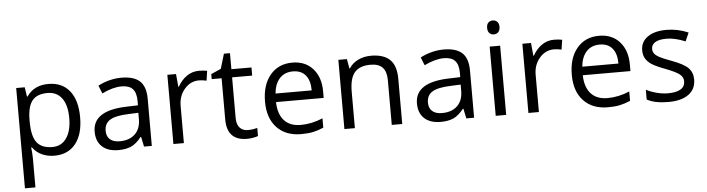

<svg xmlns="http://www.w3.org/2000/svg" viewBox="-54 -987 5448 1479"><g transform="rotate(-5 2670.0 -247.0)"><path d="M335 9.8Q282.7 9.8 239.5 -9.5Q196.3 -28.8 167 -68.8H161.1Q167 -22 167 20V240.2H85.9V-535.2H151.9L163.1 -461.9H167Q198.2 -505.9 239.7 -525.4Q281.2 -544.9 335 -544.9Q441.4 -544.9 499.3 -472.2Q557.1 -399.4 557.1 -268.1Q557.1 -136.2 498.3 -63.2Q439.5 9.8 335 9.8ZM323.2 -476.1Q241.2 -476.1 204.6 -430.7Q168 -385.3 167 -286.1V-268.1Q167 -155.3 204.6 -106.7Q242.2 -58.1 325.2 -58.1Q394.5 -58.1 433.8 -114.3Q473.1 -170.4 473.1 -269Q473.1 -369.1 433.8 -422.6Q394.5 -476.1 323.2 -476.1Z M1027.8 0 1011.7 -76.2H1007.8Q967.8 -25.9 928 -8.1Q888.2 9.8 828.6 9.8Q749 9.8 703.9 -31.2Q658.7 -72.3 658.7 -147.9Q658.7 -310.1 918 -317.9L1008.8 -320.8V-354Q1008.8 -417 981.7 -447Q954.6 -477.1 895 -477.1Q828.1 -477.1 743.7 -436L718.8 -498Q758.3 -519.5 805.4 -531.7Q852.5 -543.9 899.9 -543.9Q995.6 -543.9 1041.7 -501.5Q1087.9 -459 1087.9 -365.2V0ZM844.7 -57.1Q920.4 -57.1 963.6 -98.6Q1006.8 -140.1 1006.8 -214.8V-263.2L925.8 -259.8Q829.1 -256.3 786.4 -229.7Q743.7 -203.1 743.7 -147Q743.7 -103 770.3 -80.1Q796.9 -57.1 844.7 -57.1Z M1499 -544.9Q1534.7 -544.9 1563 -539.1L1551.8 -463.9Q1518.6 -471.2 1493.2 -471.2Q1428.2 -471.2 1382.1 -418.5Q1335.9 -365.7 1335.9 -287.1V0H1254.9V-535.2H1321.8L1331.1 -436H1335Q1364.7 -488.3 1406.7 -516.6Q1448.7 -544.9 1499 -544.9Z M1835.9 -57.1Q1857.4 -57.1 1877.4 -60.3Q1897.5 -63.5 1909.2 -66.9V-4.9Q1896 1.5 1870.4 5.6Q1844.7 9.8 1824.2 9.8Q1668.9 9.8 1668.9 -153.8V-472.2H1592.3V-511.2L1668.9 -544.9L1703.1 -659.2H1750V-535.2H1905.3V-472.2H1750V-157.2Q1750 -108.9 1772.9 -83Q1795.9 -57.1 1835.9 -57.1Z M2242.2 9.8Q2123.5 9.8 2054.9 -62.5Q1986.3 -134.8 1986.3 -263.2Q1986.3 -392.6 2050 -468.8Q2113.8 -544.9 2221.2 -544.9Q2321.8 -544.9 2380.4 -478.8Q2439 -412.6 2439 -304.2V-252.9H2070.3Q2072.8 -158.7 2117.9 -109.9Q2163.1 -61 2245.1 -61Q2331.5 -61 2416 -97.2V-24.9Q2373 -6.3 2334.7 1.7Q2296.4 9.8 2242.2 9.8ZM2220.2 -477.1Q2155.8 -477.1 2117.4 -435.1Q2079.1 -393.1 2072.3 -318.8H2352.1Q2352.1 -395.5 2317.9 -436.3Q2283.7 -477.1 2220.2 -477.1Z M2943.4 0V-346.2Q2943.4 -411.6 2913.6 -443.8Q2883.8 -476.1 2820.3 -476.1Q2736.3 -476.1 2697.3 -430.7Q2658.2 -385.3 2658.2 -280.8V0H2577.1V-535.2H2643.1L2656.2 -461.9H2660.2Q2685.1 -501.5 2730 -523.2Q2774.9 -544.9 2830.1 -544.9Q2926.8 -544.9 2975.6 -498.3Q3024.4 -451.7 3024.4 -349.1V0Z M3520 0 3503.9 -76.2H3500Q3460 -25.9 3420.2 -8.1Q3380.4 9.8 3320.8 9.8Q3241.2 9.8 3196 -31.2Q3150.9 -72.3 3150.9 -147.9Q3150.9 -310.1 3410.2 -317.9L3501 -320.8V-354Q3501 -417 3473.9 -447Q3446.8 -477.1 3387.2 -477.1Q3320.3 -477.1 3235.8 -436L3210.9 -498Q3250.5 -519.5 3297.6 -531.7Q3344.7 -543.9 3392.1 -543.9Q3487.8 -543.9 3533.9 -501.5Q3580.1 -459 3580.1 -365.2V0ZM3336.9 -57.1Q3412.6 -57.1 3455.8 -98.6Q3499 -140.1 3499 -214.8V-263.2L3418 -259.8Q3321.3 -256.3 3278.6 -229.7Q3235.8 -203.1 3235.8 -147Q3235.8 -103 3262.5 -80.1Q3289.1 -57.1 3336.9 -57.1Z M3828.1 0H3747.1V-535.2H3828.1ZM3740.2 -680.2Q3740.2 -708 3753.9 -720.9Q3767.6 -733.9 3788.1 -733.9Q3807.6 -733.9 3821.8 -720.7Q3835.9 -707.5 3835.9 -680.2Q3835.9 -652.8 3821.8 -639.4Q3807.6 -626 3788.1 -626Q3767.6 -626 3753.9 -639.4Q3740.2 -652.8 3740.2 -680.2Z M4244.1 -544.9Q4279.8 -544.9 4308.1 -539.1L4296.9 -463.9Q4263.7 -471.2 4238.3 -471.2Q4173.3 -471.2 4127.2 -418.5Q4081.1 -365.7 4081.1 -287.1V0H4000V-535.2H4066.9L4076.2 -436H4080.1Q4109.9 -488.3 4151.9 -516.6Q4193.8 -544.9 4244.1 -544.9Z M4614.3 9.8Q4495.6 9.8 4427 -62.5Q4358.4 -134.8 4358.4 -263.2Q4358.4 -392.6 4422.1 -468.8Q4485.8 -544.9 4593.3 -544.9Q4693.8 -544.9 4752.4 -478.8Q4811 -412.6 4811 -304.2V-252.9H4442.4Q4444.8 -158.7 4490 -109.9Q4535.2 -61 4617.2 -61Q4703.6 -61 4788.1 -97.2V-24.9Q4745.1 -6.3 4706.8 1.7Q4668.5 9.8 4614.3 9.8ZM4592.3 -477.1Q4527.8 -477.1 4489.5 -435.1Q4451.2 -393.1 4444.3 -318.8H4724.1Q4724.1 -395.5 4689.9 -436.3Q4655.8 -477.1 4592.3 -477.1Z M5294.4 -146Q5294.4 -71.3 5238.8 -30.8Q5183.1 9.8 5082.5 9.8Q4976.1 9.8 4916.5 -23.9V-99.1Q4955.1 -79.6 4999.3 -68.4Q5043.5 -57.1 5084.5 -57.1Q5147.9 -57.1 5182.1 -77.4Q5216.3 -97.7 5216.3 -139.2Q5216.3 -170.4 5189.2 -192.6Q5162.1 -214.8 5083.5 -245.1Q5008.8 -272.9 4977.3 -293.7Q4945.8 -314.5 4930.4 -340.8Q4915 -367.2 4915 -403.8Q4915 -469.2 4968.3 -507.1Q5021.5 -544.9 5114.3 -544.9Q5200.7 -544.9 5283.2 -509.8L5254.4 -443.8Q5173.8 -477.1 5108.4 -477.1Q5050.8 -477.1 5021.5 -459Q4992.2 -440.9 4992.2 -409.2Q4992.2 -387.7 5003.2 -372.6Q5014.2 -357.4 5038.6 -343.8Q5063 -330.1 5132.3 -304.2Q5227.5 -269.5 5261 -234.4Q5294.4 -199.2 5294.4 -146Z"/></g></svg>

Font: Samim FD
Style: FD
Weight: 400
Foundry: DejaVu fonts team - Redesigned by Saber Rastikerdar
Version: Version 4.0.5